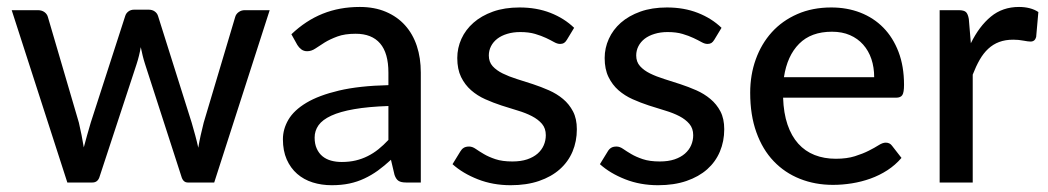

<svg xmlns="http://www.w3.org/2000/svg" viewBox="-20 -538 3088 566"><path d="M775 -508 611.5 0H533.5Q519.5 0 514.5 -18.5L407.5 -349.5Q403.5 -362 400.5 -374.2Q397.5 -386.5 395 -399Q390.5 -373 382.5 -348.5L274 -18.5Q269 0 252.5 0H178.5L14.5 -508H91.5Q103 -508 110.8 -502.5Q118.5 -497 121 -488.5L212.5 -176.5Q217 -157.5 220.5 -139.5Q224 -121.5 227 -103.5Q231.5 -121.5 236.8 -139.5Q242 -157.5 247.5 -176.5L349 -490.5Q351.5 -499 358.5 -504.2Q365.5 -509.5 375.5 -509.5H418Q429 -509.5 436.2 -504.2Q443.5 -499 446 -490.5L545 -176.5Q550.5 -157.5 555.5 -139.2Q560.5 -121 564.5 -102.5Q567.5 -120.5 571.5 -138.8Q575.5 -157 580.5 -176.5L673.5 -488.5Q676 -497 683.8 -502.5Q691.5 -508 701.5 -508Z M1125 -225.5Q1065.5 -223.5 1024 -216.2Q982.5 -209 956.5 -197Q930.5 -185 919 -168.8Q907.5 -152.5 907.5 -132.5Q907.5 -113.5 913.8 -99.8Q920 -86 930.8 -77.2Q941.5 -68.5 956 -64.5Q970.5 -60.5 987.5 -60.5Q1010 -60.5 1028.8 -65Q1047.5 -69.5 1064 -77.8Q1080.5 -86 1095.5 -98Q1110.5 -110 1125 -125.5ZM839 -437Q881.5 -477.5 931.2 -497.5Q981 -517.5 1040.5 -517.5Q1084 -517.5 1117.5 -503.2Q1151 -489 1174 -463.5Q1197 -438 1208.8 -402.5Q1220.5 -367 1220.5 -324V0H1177Q1162.5 0 1155 -4.8Q1147.5 -9.5 1143 -22.5L1132.5 -67Q1113 -49 1094 -35.2Q1075 -21.5 1054.2 -11.8Q1033.5 -2 1010 3Q986.5 8 958 8Q928 8 901.8 -0.2Q875.5 -8.5 856 -25.5Q836.5 -42.5 825.2 -68Q814 -93.5 814 -127.5Q814 -157.5 830.2 -185.2Q846.5 -213 883.2 -235Q920 -257 979.2 -271Q1038.5 -285 1125 -287V-324Q1125 -381.5 1100.5 -410Q1076 -438.5 1028.5 -438.5Q996.5 -438.5 974.8 -430.5Q953 -422.5 937.2 -412.8Q921.5 -403 909.8 -395Q898 -387 885.5 -387Q875.5 -387 868.2 -392.5Q861 -398 856.5 -405.5Z M1651 -420.5Q1647 -414 1642.5 -411.2Q1638 -408.5 1631 -408.5Q1623 -408.5 1613.2 -414Q1603.5 -419.5 1589.8 -426Q1576 -432.5 1557.5 -438Q1539 -443.5 1513.5 -443.5Q1492.5 -443.5 1475.2 -438.2Q1458 -433 1446 -423.8Q1434 -414.5 1427.5 -401.8Q1421 -389 1421 -374.5Q1421 -355.5 1432.2 -343Q1443.5 -330.5 1461.8 -321.5Q1480 -312.5 1503.2 -305.2Q1526.5 -298 1550.8 -290Q1575 -282 1598.2 -271.8Q1621.5 -261.5 1639.8 -246.2Q1658 -231 1669.2 -209.5Q1680.5 -188 1680.5 -157Q1680.5 -121.5 1667.8 -91.2Q1655 -61 1630.2 -39Q1605.5 -17 1569 -4.5Q1532.5 8 1485.5 8Q1433 8 1388.5 -9.5Q1344 -27 1314 -54L1337 -91.5Q1341 -98.5 1347 -102.2Q1353 -106 1363 -106Q1372.5 -106 1382.5 -99Q1392.5 -92 1406.5 -83.8Q1420.5 -75.5 1440.5 -68.8Q1460.5 -62 1490.5 -62Q1515.5 -62 1534 -68.2Q1552.5 -74.5 1564.8 -85.2Q1577 -96 1583 -110Q1589 -124 1589 -139.5Q1589 -159.5 1577.8 -172.8Q1566.5 -186 1548.2 -195.5Q1530 -205 1506.5 -212Q1483 -219 1458.5 -227Q1434 -235 1410.5 -245.5Q1387 -256 1368.8 -272Q1350.5 -288 1339.2 -311Q1328 -334 1328 -367Q1328 -396.5 1340.2 -423.5Q1352.5 -450.5 1375.8 -471Q1399 -491.5 1433.2 -503.8Q1467.5 -516 1511.5 -516Q1562 -516 1602.8 -500Q1643.5 -484 1672.5 -456Z M2085.5 -420.5Q2081.5 -414 2077 -411.2Q2072.5 -408.5 2065.5 -408.5Q2057.5 -408.5 2047.8 -414Q2038 -419.5 2024.2 -426Q2010.5 -432.5 1992 -438Q1973.5 -443.5 1948 -443.5Q1927 -443.5 1909.8 -438.2Q1892.5 -433 1880.5 -423.8Q1868.5 -414.5 1862 -401.8Q1855.5 -389 1855.5 -374.5Q1855.5 -355.5 1866.8 -343Q1878 -330.5 1896.2 -321.5Q1914.5 -312.5 1937.8 -305.2Q1961 -298 1985.2 -290Q2009.5 -282 2032.8 -271.8Q2056 -261.5 2074.2 -246.2Q2092.5 -231 2103.8 -209.5Q2115 -188 2115 -157Q2115 -121.5 2102.2 -91.2Q2089.5 -61 2064.8 -39Q2040 -17 2003.5 -4.5Q1967 8 1920 8Q1867.5 8 1823 -9.5Q1778.5 -27 1748.5 -54L1771.5 -91.5Q1775.5 -98.5 1781.5 -102.2Q1787.5 -106 1797.5 -106Q1807 -106 1817 -99Q1827 -92 1841 -83.8Q1855 -75.5 1875 -68.8Q1895 -62 1925 -62Q1950 -62 1968.5 -68.2Q1987 -74.5 1999.2 -85.2Q2011.5 -96 2017.5 -110Q2023.5 -124 2023.5 -139.5Q2023.5 -159.5 2012.2 -172.8Q2001 -186 1982.8 -195.5Q1964.5 -205 1941 -212Q1917.5 -219 1893 -227Q1868.5 -235 1845 -245.5Q1821.5 -256 1803.2 -272Q1785 -288 1773.8 -311Q1762.5 -334 1762.5 -367Q1762.5 -396.5 1774.8 -423.5Q1787 -450.5 1810.2 -471Q1833.5 -491.5 1867.8 -503.8Q1902 -516 1946 -516Q1996.5 -516 2037.2 -500Q2078 -484 2107 -456Z M2557 -310.5Q2557 -339.5 2548.8 -364Q2540.5 -388.5 2524.5 -406.5Q2508.5 -424.5 2485.5 -434.5Q2462.5 -444.5 2432.5 -444.5Q2371 -444.5 2335.8 -409Q2300.5 -373.5 2291 -310.5ZM2637.5 -72.5Q2619.5 -51.5 2596 -36.2Q2572.5 -21 2546 -11.5Q2519.5 -2 2491.2 2.5Q2463 7 2435.5 7Q2383 7 2338.2 -10.8Q2293.5 -28.5 2260.8 -62.8Q2228 -97 2209.8 -147.8Q2191.5 -198.5 2191.5 -264.5Q2191.5 -317.5 2208 -363.2Q2224.5 -409 2255.2 -443Q2286 -477 2330.5 -496.5Q2375 -516 2430.5 -516Q2477 -516 2516.2 -500.8Q2555.5 -485.5 2584 -456.5Q2612.5 -427.5 2628.8 -385Q2645 -342.5 2645 -288Q2645 -265.5 2640 -257.8Q2635 -250 2621.5 -250H2288.5Q2290 -204.5 2301.5 -170.8Q2313 -137 2333.2 -114.5Q2353.5 -92 2381.5 -81Q2409.5 -70 2444 -70Q2476.5 -70 2500.2 -77.5Q2524 -85 2541.2 -93.8Q2558.5 -102.5 2570.2 -110Q2582 -117.5 2591 -117.5Q2603 -117.5 2609.5 -108.5Z M2842 -410.5Q2866.5 -460.5 2901 -489Q2935.5 -517.5 2984 -517.5Q3000.5 -517.5 3015.2 -513.8Q3030 -510 3041 -502.5L3034.5 -429Q3031 -415.5 3018 -415.5Q3011 -415.5 2997 -418.2Q2983 -421 2967 -421Q2943.5 -421 2925.5 -414.2Q2907.5 -407.5 2893.2 -394.2Q2879 -381 2868 -361.8Q2857 -342.5 2847.5 -318V0H2750V-508H2806Q2822 -508 2827.8 -502.2Q2833.5 -496.5 2836 -482Z"/></svg>

Font: TypoPRO Lato
Style: Regular
Weight: 500
Designer: Lukasz Dziedzic with Adam Twardoch and Botio Nikoltchev
Foundry: tyPoland Lukasz Dziedzic
Version: Version 2.010; 2014-09-01; http://www.latofonts.com/